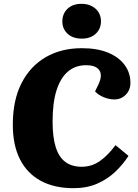

<svg xmlns="http://www.w3.org/2000/svg" viewBox="-20 -970 724 1004"><path d="M495 -529Q509 -558 507 -580.5Q505 -603 486 -616Q467 -629 430 -629Q375 -629 336 -596.5Q297 -564 276 -499Q255 -434 255 -334Q255 -253 271.5 -200.5Q288 -148 322 -123Q356 -98 407 -98Q460 -98 502.5 -128Q545 -158 584 -211L652 -155Q623 -110 582.5 -71.5Q542 -33 488 -9.5Q434 14 364 14Q265 14 194 -24Q123 -62 85 -136Q47 -210 47 -318Q47 -446 92.5 -535Q138 -624 219 -671Q300 -718 408 -718Q489 -718 545.5 -694.5Q602 -671 632 -630Q662 -589 662 -537Q662 -499 637.5 -474.5Q613 -450 578 -450Q552 -450 524 -461Q496 -472 477 -492ZM306 -858Q306 -898 333 -924Q360 -950 407 -950Q437 -950 460 -938Q483 -926 495.5 -905.5Q508 -885 508 -859Q508 -819 480.5 -793.5Q453 -768 408 -768Q361 -768 333.5 -793.5Q306 -819 306 -858Z"/></svg>

Font: Literata 18pt ExtraBold
Style: Italic
Weight: 800
Italic angle: -2°
Designer: Latin by Veronika Burian and Jose Scaglione. Greek by Irene Vlachou. Cyrillic by Vera Evstafieva
Foundry: TypeTogether
Version: Version 3.103;gftools[0.9.29]